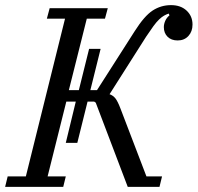

<svg xmlns="http://www.w3.org/2000/svg" viewBox="-41 -730 772 750"><path d="M-11 -41H60L213 -657H142L153 -698H380L369 -657H298L228 -378H267L307 -539H352L312 -378H338L485 -608Q523 -668 555.5 -689Q588 -710 627 -710Q665 -710 688 -688.5Q711 -667 711 -634Q711 -607 695 -589.5Q679 -572 653 -572Q628 -572 613.5 -586.5Q599 -601 599 -624Q599 -636 604.5 -648.5Q610 -661 621 -670L618 -677Q609 -674 600 -669Q591 -664 580.5 -654Q570 -644 558 -627.5Q546 -611 530 -587L387 -362Q401 -357 410 -345.5Q419 -334 430 -305L531 -41H592L582 0H458L333 -329L327 -333H301L261 -172H216L255 -333H218L145 -41H216L206 0H-21Z"/></svg>

Font: IBM Plex Serif
Style: Italic
Weight: 400
Italic angle: -14°
Designer: Mike Abbink, Paul van der Laan, Pieter van Rosmalen
Foundry: Bold Monday
Version: Version 3.001